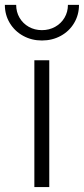

<svg xmlns="http://www.w3.org/2000/svg" viewBox="-29 -759 341 779"><path d="M110.4 -514.6H170.9V0H110.4ZM-9.3 -739.3H36.6Q36.6 -710.4 50.3 -687Q64 -663.6 87.9 -650.1Q111.8 -636.7 141.1 -636.7Q170.4 -636.7 194.6 -650.1Q218.8 -663.6 232.7 -687Q246.6 -710.4 246.6 -739.3H291.5Q291.5 -698.7 271.7 -665.5Q252 -632.3 217.5 -613.5Q183.1 -594.7 141.1 -594.7Q99.6 -594.7 65.2 -613.5Q30.8 -632.3 10.7 -665.5Q-9.3 -698.7 -9.3 -739.3Z"/></svg>

Font: Reddit Sans Fudge Light
Style: Regular
Weight: 300
Designer: Stephen Hutchings
Foundry: Reddit
Version: Version 1.013